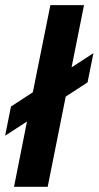

<svg xmlns="http://www.w3.org/2000/svg" viewBox="-50 -718 379 738"><path d="M53.7 -251 -30.3 -196.3 -7.8 -308.6 76.2 -363.3 143.6 -698.2H272.9L225.1 -459L309.1 -513.7L286.6 -401.4L202.6 -346.7L133.3 0H3.9Z"/></svg>

Font: Sansation
Style: Bold Italic
Weight: 700
Designer: Bernd Montag
Version: Version 1.301